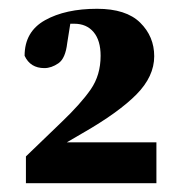

<svg xmlns="http://www.w3.org/2000/svg" viewBox="-20 -832 414 437"><path d="M39 -415V-476L120 -554Q164 -596 186.5 -628.5Q209 -661 209 -705Q209 -740 193 -759Q177 -778 149 -778Q147 -778 144.5 -778Q142 -778 140 -778L133 -734Q129 -699 113 -688Q97 -677 81 -677Q49 -677 36 -705Q36 -760 82.5 -786Q129 -812 201 -812Q267 -812 299 -780.5Q331 -749 331 -704Q331 -658 290.5 -617Q250 -576 168 -529L132 -508H336V-415Z"/></svg>

Font: Source Serif 4 Black
Style: Regular
Weight: 900
Designer: Frank Grießhammer
Foundry: Adobe
Version: Version 4.005;hotconv 1.1.0;makeotfexe 2.6.0